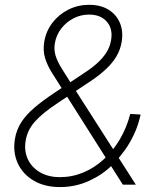

<svg xmlns="http://www.w3.org/2000/svg" viewBox="-20 -756 677 786"><path d="M225.6 9.8Q162.6 9.8 117.9 -16.6Q73.2 -43 52.7 -87.6Q32.2 -132.3 41 -187Q47.4 -224.6 66.7 -254.9Q85.9 -285.2 120.4 -314.7Q154.8 -344.2 205.6 -377.9L326.7 -458.5Q356 -477.5 378.4 -497.8Q400.9 -518.1 415.5 -541Q430.2 -564 434.6 -591.3Q442.9 -637.7 417.5 -667Q392.1 -696.3 344.7 -696.3Q310.5 -696.3 280.8 -680.9Q251 -665.5 230.7 -639.2Q210.4 -612.8 204.6 -579.1Q200.2 -552.7 207.3 -529.1Q214.4 -505.4 231.4 -477.8Q248.5 -450.2 272.9 -411.6L536.1 0H482.9L242.2 -379.9Q214.4 -423.8 193.8 -456.3Q173.3 -488.8 164.3 -519Q155.3 -549.3 161.1 -585Q168.5 -628.9 194.8 -663.1Q221.2 -697.3 260.3 -716.8Q299.3 -736.3 344.7 -736.3Q391.6 -736.3 423.8 -716.6Q456.1 -696.8 470.7 -662.6Q485.4 -628.4 478 -584.5Q473.1 -553.7 457.3 -526.4Q441.4 -499 414.8 -473.9Q388.2 -448.7 351.6 -424.3L217.3 -335Q152.3 -292 122.1 -257.3Q91.8 -222.7 85 -180.2Q78.1 -138.2 94 -104.2Q109.9 -70.3 144 -50.5Q178.2 -30.8 225.1 -30.8Q275.4 -30.8 321 -49.8Q366.7 -68.8 404.8 -103.8Q442.9 -138.7 470.7 -185.8Q498.5 -232.9 513.2 -289.6L555.7 -287.1Q545.9 -242.7 528.8 -206.3Q511.7 -169.9 491.2 -141.6Q470.7 -113.3 450.7 -92.3L438.5 -79.6Q400.9 -41.5 345.2 -15.9Q289.6 9.8 225.6 9.8Z"/></svg>

Font: Inter 17pt ExtraLight
Style: Italic
Weight: 250
Italic angle: -9.3988°
Version: Version 4.001;git-66647c0bb